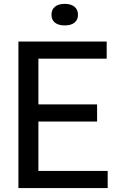

<svg xmlns="http://www.w3.org/2000/svg" viewBox="-20 -950 592 970"><path d="M73 0V-740H519V-653.5H174V-422.5H470.5V-336H174V-86.5H524V0ZM307 -821.5Q275.5 -821.5 257.8 -835.5Q240 -849.5 240 -875.5Q240 -901.5 257.8 -916Q275.5 -930.5 307 -930.5Q338.5 -930.5 356.2 -916Q374 -901.5 374 -875.5Q374 -849.5 356.2 -835.5Q338.5 -821.5 307 -821.5Z"/></svg>

Font: Encode Sans SemiCondensed SemiCondensed Medium
Style: Regular
Weight: 500
Width: 4
Designer: Multiple Designers
Foundry: Impallari Type
Version: Version 3.000; ttfautohint (v1.8.3) -l 8 -r 50 -G 200 -x 14 